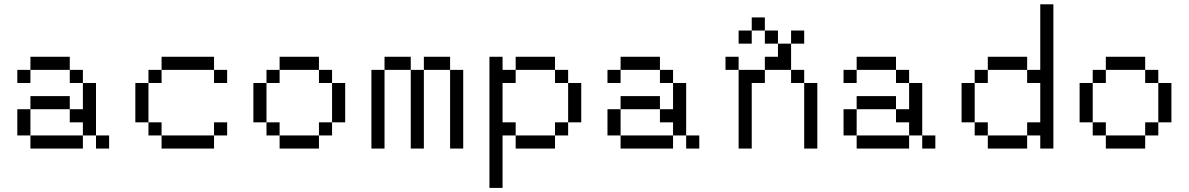

<svg xmlns="http://www.w3.org/2000/svg" viewBox="-20 -708 5665 915"><path d="M125 0H375V-62.5H125ZM62.5 -62.5H125V-187.5H62.5ZM62.5 -312.5H125V-375H62.5ZM125 -187.5H312.5V-250H125ZM125 -375H312.5V-437.5H125ZM312.5 -125H375V-62.5H437.5V-312.5H375V-187.5H312.5ZM312.5 -312.5H375V-375H312.5ZM437.5 0H500V-62.5H437.5Z M625 -312.5V-125H687.5V-312.5ZM687.5 -62.5H750V-125H687.5ZM687.5 -312.5H750V-375H687.5ZM750 0H1000V-62.5H750ZM750 -375H1000V-437.5H750ZM1000 -62.5H1062.5V-125H1000ZM1000 -312.5H1062.5V-375H1000Z M1187.5 -312.5V-125H1250V-312.5ZM1250 -62.5H1312.5V-125H1250ZM1250 -312.5H1312.5V-375H1250ZM1312.5 0H1500V-62.5H1312.5ZM1312.5 -375H1500V-437.5H1312.5ZM1500 -62.5H1562.5V-125H1500ZM1500 -312.5H1562.5V-375H1500ZM1562.5 -125H1625V-312.5H1562.5Z M1750 0H1812.5V-375H1750ZM1812.5 -375H1937.5V-437.5H1812.5ZM1937.5 0H2000V-375H1937.5ZM2000 -375H2125V-437.5H2000ZM2125 0H2187.5V-375H2125Z M2687.5 -312.5V-125H2750V-312.5ZM2312.5 187.5H2375V-62.5H2437.5V-125H2375V-312.5H2437.5V-375H2375V-437.5H2312.5ZM2437.5 0H2625V-62.5H2437.5ZM2437.5 -375H2625V-437.5H2437.5ZM2625 -62.5H2687.5V-125H2625ZM2625 -312.5H2687.5V-375H2625Z M2937.5 0H3187.5V-62.5H2937.5ZM2875 -62.5H2937.5V-187.5H2875ZM2875 -312.5H2937.5V-375H2875ZM2937.5 -187.5H3125V-250H2937.5ZM2937.5 -375H3125V-437.5H2937.5ZM3125 -125H3187.5V-62.5H3250V-312.5H3187.5V-187.5H3125ZM3125 -312.5H3187.5V-375H3125ZM3250 0H3312.5V-62.5H3250Z M3437.5 -375H3500V-437.5H3437.5ZM3500 0H3562.5V-312.5H3625V-375H3500ZM3500 -500H3562.5V-562.5H3500ZM3562.5 -562.5H3625V-625H3562.5ZM3625 -375H3750V-500H3687.5V-437.5H3625ZM3625 -500H3687.5V-562.5H3625ZM3750 -312.5H3812.5V-375H3750ZM3750 -500H3812.5V-562.5H3750ZM3812.5 0H3875V-312.5H3812.5Z M4062.5 0H4312.5V-62.5H4062.5ZM4000 -62.5H4062.5V-187.5H4000ZM4000 -312.5H4062.5V-375H4000ZM4062.5 -187.5H4250V-250H4062.5ZM4062.5 -375H4250V-437.5H4062.5ZM4250 -125H4312.5V-62.5H4375V-312.5H4312.5V-187.5H4250ZM4250 -312.5H4312.5V-375H4250ZM4375 0H4437.5V-62.5H4375Z M4875 -62.5H4687.5V0H4875ZM4562.5 -125H4625V-312.5H4562.5ZM4625 -62.5H4687.5V-125H4625ZM4625 -312.5H4687.5V-375H4625ZM4687.5 -375H4875V-437.5H4687.5ZM4875 -62.5H4937.5V0H5000V-687.5H4937.5V-375H4875V-312.5H4937.5V-125H4875Z M5125 -312.5V-125H5187.5V-312.5ZM5187.5 -62.5H5250V-125H5187.5ZM5187.5 -312.5H5250V-375H5187.5ZM5250 0H5437.5V-62.5H5250ZM5250 -375H5437.5V-437.5H5250ZM5437.5 -62.5H5500V-125H5437.5ZM5437.5 -312.5H5500V-375H5437.5ZM5500 -125H5562.5V-312.5H5500Z"/></svg>

Font: ChillMoonMono
Style: Regular
Weight: 400
Designer: Warren2060
Foundry: ChillType
Version: Version 1.000;Glyphs 3.1.1 (3135)